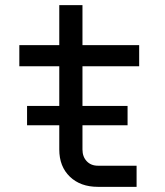

<svg xmlns="http://www.w3.org/2000/svg" viewBox="-20 -725 640 745"><path d="M85 -239V-314H210V-468H55V-550H210V-705H300V-550H520V-468H300V-314H475V-239H300V-145Q300 -117 316.5 -99.5Q333 -82 360 -82H510V0H360Q292 0 251 -39.5Q210 -79 210 -145V-239Z"/></svg>

Font: JetBrainsMono NF
Style: Regular
Weight: 400
Designer: Philipp Nurullin, Konstantin Bulenkov
Foundry: JetBrains
Version: Version 2.251; ttfautohint (v1.8.3);Nerd Fonts 2.2.2